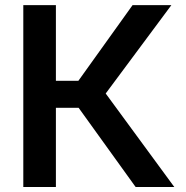

<svg xmlns="http://www.w3.org/2000/svg" viewBox="-20 -748 743 768"><path d="M73.2 0V-727.5H203.6V-424.8H293.5L510.3 -727.5H665.5L402.8 -374L677.2 0H522.5L294.4 -316.9H203.6V0Z"/></svg>

Font: Inter-SemiBold
Style: Regular
Weight: 600
Designer: Rasmus Andersson
Foundry: rsms
Version: Version 4.000;git-a52131595